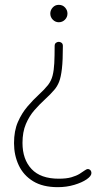

<svg xmlns="http://www.w3.org/2000/svg" viewBox="-20 -768 423 794"><path d="M219 6Q157 6 117 -18.5Q77 -43 57.5 -84.5Q38 -126 38 -176Q38 -227 54 -263.5Q70 -300 93.5 -327.5Q117 -355 140.5 -376.5Q164 -398 179 -417Q192 -434 197.5 -455.5Q203 -477 204.5 -507Q206 -537 206 -578Q206 -587 211.5 -591Q217 -595 223 -595Q229 -595 234.5 -591Q240 -587 240 -578Q240 -518 236 -483.5Q232 -449 224.5 -430Q217 -411 205 -397Q189 -378 166.5 -357.5Q144 -337 122.5 -312.5Q101 -288 87 -255Q73 -222 73 -177Q73 -109 110.5 -69Q148 -29 223 -29Q255 -29 275.5 -35Q296 -41 309 -49Q322 -57 330 -63Q338 -69 344 -69Q349 -69 353.5 -64.5Q358 -60 358 -52Q358 -40 338.5 -26.5Q319 -13 287 -3.5Q255 6 219 6ZM223 -676Q209 -676 198.5 -686.5Q188 -697 188 -712Q188 -726 198 -737Q208 -748 223 -748Q239 -748 249 -737Q259 -726 259 -712Q259 -697 248.5 -686.5Q238 -676 223 -676Z"/></svg>

Font: Dosis ExtraLight ExtraLight
Style: Regular
Weight: 250
Version: Version 3.001; ttfautohint (v1.8.2)